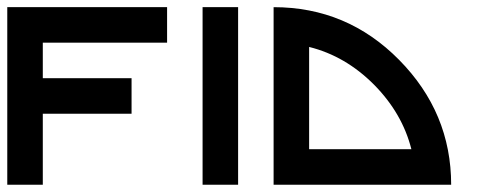

<svg xmlns="http://www.w3.org/2000/svg" viewBox="-20 -508 1358 528"><path d="M439.5 -488.3V-390.6H97.7V-293H341.8V-195.3H97.7V0H0V-488.3Z M634.8 0H537.1V-488.3H634.8Z M830.1 -97.7H1111.3Q1086.4 -196.3 1008.8 -274.9Q930.2 -354 830.1 -378.9ZM732.4 0V-488.3Q934.6 -488.3 1077.6 -343.3Q1220.7 -198.2 1220.7 0Z"/></svg>

Font: Arounder
Style: Regular
Weight: 400
Designer: Maxim Raikov
Foundry: Maxim Raikov
Version: Version 1.00 March 23, 2021, initial release